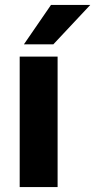

<svg xmlns="http://www.w3.org/2000/svg" viewBox="-20 -760 387 780"><path d="M60 0H214V-530H60ZM77.2 -580H196.8L346.8 -740H187.2Z"/></svg>

Font: Golos Text VF
Style: Regular
Weight: 400
Designer: A.Korolkova, Vitaly Kuzmin
Foundry: ParaType Ltd
Version: Version 2.005